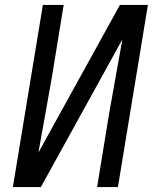

<svg xmlns="http://www.w3.org/2000/svg" viewBox="-20 -755 640 775"><path d="M32 0 153 -735H237L189 -441Q176 -365 162 -289.5Q148 -214 135 -139L464 -735H577L456 0H372L420 -294Q433 -370 447 -445.5Q461 -521 474 -596L145 0Z"/></svg>

Font: Iosevka Extended Oblique
Style: Regular
Weight: 400
Width: 7
Italic angle: -9°
Monospace: yes
Designer: Belleve Invis
Foundry: Belleve Invis
Version: Version 32.0.1; ttfautohint (v1.8.4)